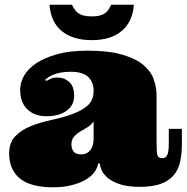

<svg xmlns="http://www.w3.org/2000/svg" viewBox="-20 -776 795 818"><path d="M280.8 -470.2Q255.9 -470.2 238 -466.6Q220.2 -462.9 207.5 -458Q194.8 -453.1 186.5 -447Q178.2 -440.9 171.9 -436L176.8 -431.2Q186 -436 197 -440.9Q208 -445.8 225.1 -445.8Q253.9 -445.8 274.9 -427Q295.9 -408.2 295.9 -367.2Q295.9 -328.1 263.9 -304.4Q231.9 -280.8 178.2 -280.8Q127 -280.8 96.4 -310.3Q65.9 -339.8 65.9 -394Q65.9 -423.8 82.5 -453.4Q99.1 -482.9 134 -506.3Q168.9 -529.8 222.9 -544.9Q276.9 -560.1 353 -560.1Q443.8 -560.1 501.5 -543Q559.1 -525.9 591.1 -499Q623 -472.2 635 -438Q647 -403.8 647 -369.1V-178.2Q647 -133.8 649.9 -117.9Q652.8 -102.1 671.9 -102.1Q687 -102.1 693.1 -116.5Q699.2 -130.9 699.2 -166V-227.1H754.9V-165Q754.9 -121.1 747.6 -87.2Q740.2 -53.2 719.7 -29.1Q699.2 -4.9 664.1 7.6Q628.9 20 574.2 20Q524.9 20 492.4 9.5Q460 -1 440.9 -16.6Q421.9 -32.2 413.8 -49.1Q405.8 -65.9 405.8 -79.1H397.9Q395 -59.1 381.1 -41Q367.2 -22.9 342.5 -9Q317.9 4.9 283.4 13.4Q249 22 205.1 22Q163.1 22 128.7 13.9Q94.2 5.9 70.1 -11.5Q45.9 -28.8 32.5 -56.4Q19 -84 19 -122.1Q19 -168.9 45.4 -196Q71.8 -223.1 111.8 -239Q151.9 -254.9 199 -264.9Q246.1 -274.9 286.1 -289.1Q326.2 -303.2 352.5 -325.7Q378.9 -348.1 378.9 -389.2Q378.9 -425.8 356 -448Q333 -470.2 280.8 -470.2ZM378.9 -258.8Q368.2 -243.2 352.1 -233.6Q335.9 -224.1 321 -215.1Q306.2 -206.1 295.2 -193.6Q284.2 -181.2 284.2 -160.2Q284.2 -144 293 -131.1Q301.8 -118.2 327.1 -118.2Q350.1 -118.2 364.5 -136Q378.9 -153.8 378.9 -186ZM287.1 -755.9Q291 -746.1 297.1 -737.1Q303.2 -728 312.3 -720.9Q321.3 -713.9 335.7 -710Q350.1 -706.1 371.1 -706.1Q392.1 -706.1 406 -710Q419.9 -713.9 429 -720.9Q438 -728 443.6 -737.1Q449.2 -746.1 454.1 -755.9H550.3Q544.9 -683.1 498.5 -644Q452.1 -605 371.1 -605Q290 -605 243.2 -643.6Q196.3 -682.1 190.9 -755.9Z"/></svg>

Font: Ultra
Style: Regular
Weight: 400
Designer: Astigmatic (AOETI)
Foundry: Astigmatic (AOETI)
Version: Version 1.000